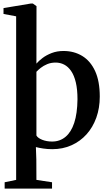

<svg xmlns="http://www.w3.org/2000/svg" viewBox="-24 -839 618 1094"><path d="M2.5 235.5V199.5L68 186V-746L-4 -759.5V-793L152.5 -819H163L184 -804L183.5 -476.5Q196 -491.5 218 -508.2Q240 -525 270.5 -536.8Q301 -548.5 338 -548.5Q398 -548.5 444.8 -520Q491.5 -491.5 518 -434Q544.5 -376.5 544.5 -288.5Q544.5 -223.5 524.8 -168.5Q505 -113.5 469 -73.5Q433 -33.5 383.2 -11.2Q333.5 11 274 11Q246.5 11 221.8 7.2Q197 3.5 180.5 -1L183 69.5L183.5 186L272.5 199.5V235.5ZM273 -32.5Q317 -32.5 349.2 -59.2Q381.5 -86 399 -139.2Q416.5 -192.5 417.5 -273Q417.5 -329.5 408 -369.5Q398.5 -409.5 381.2 -434.5Q364 -459.5 341.5 -471Q319 -482.5 293 -482.5Q266.5 -482.5 245 -473.5Q223.5 -464.5 208 -452.2Q192.5 -440 183.5 -430V-67Q191.5 -52.5 216.5 -42.5Q241.5 -32.5 273 -32.5Z"/></svg>

Font: Merriweather 72pt SemiBold
Style: Regular
Weight: 600
Version: Version 2.100